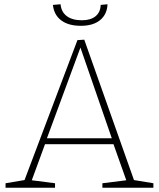

<svg xmlns="http://www.w3.org/2000/svg" viewBox="-20 -880 745 900"><path d="M375 -694 608 -36 699 -21V0H460V-21L572 -35L512 -204H191L129 -35L238 -21V0H6V-21L95 -36L343 -692ZM504 -232 357 -657 200 -232ZM228 -857 264 -860Q267 -824 293 -804.5Q319 -785 364 -785Q405 -785 428 -804Q451 -823 452 -857L484 -860Q482 -813 449.5 -786Q417 -759 359 -759Q301 -759 267 -784.5Q233 -810 228 -857Z"/></svg>

Font: Bitter Pro ExtraLight
Style: Regular
Weight: 275
Designer: Sol Matas, and Bitter project Authors
Foundry: Sol Matas
Version: Version 1.010